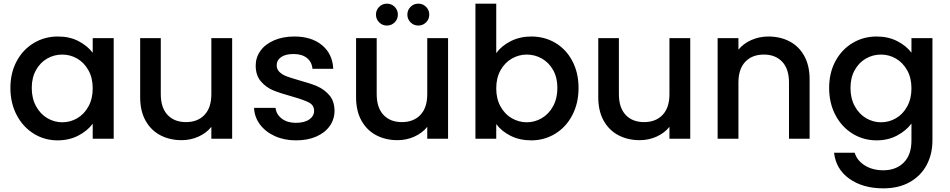

<svg xmlns="http://www.w3.org/2000/svg" viewBox="-20 -760 5204 1052"><path d="M297 -560Q362 -560 410.5 -534.5Q459 -509 488 -471V-551H603V0H488V-82Q459 -43 409 -17Q359 9 295 9Q224 9 165 -27.5Q106 -64 71.5 -129.5Q37 -195 37 -278Q37 -361 71.5 -425Q106 -489 165.5 -524.5Q225 -560 297 -560ZM321 -461Q277 -461 239 -439.5Q201 -418 177.5 -376.5Q154 -335 154 -278Q154 -221 177.5 -178Q201 -135 239.5 -112.5Q278 -90 321 -90Q365 -90 403 -112Q441 -134 464.5 -176.5Q488 -219 488 -276Q488 -333 464.5 -375Q441 -417 403 -439Q365 -461 321 -461Z M1252 -551V0H1138V-65Q1111 -31 1067.5 -11.5Q1024 8 975 8Q910 8 858.5 -19Q807 -46 777.5 -99Q748 -152 748 -227V-551H861V-244Q861 -170 898 -130.5Q935 -91 999 -91Q1063 -91 1100.5 -130.5Q1138 -170 1138 -244V-551Z M1372 -169H1490Q1493 -134 1523.5 -110.5Q1554 -87 1600 -87Q1648 -87 1674.5 -105.5Q1701 -124 1701 -153Q1701 -184 1671.5 -199Q1642 -214 1578 -232Q1516 -249 1477 -265Q1438 -281 1409.5 -314Q1381 -347 1381 -401Q1381 -445 1407 -481.5Q1433 -518 1481.5 -539Q1530 -560 1593 -560Q1687 -560 1744.5 -512.5Q1802 -465 1806 -383H1692Q1689 -420 1662 -442Q1635 -464 1589 -464Q1544 -464 1520 -447Q1496 -430 1496 -402Q1496 -380 1512 -365Q1528 -350 1551 -341.5Q1574 -333 1619 -320Q1679 -304 1717.5 -287.5Q1756 -271 1784 -239Q1812 -207 1813 -154Q1813 -107 1787 -70Q1761 -33 1713.5 -12Q1666 9 1602 9Q1537 9 1485.5 -14.5Q1434 -38 1404 -78.5Q1374 -119 1372 -169Z M2435 -551V0H2321V-65Q2294 -31 2250.5 -11.5Q2207 8 2158 8Q2093 8 2041.5 -19Q1990 -46 1960.5 -99Q1931 -152 1931 -227V-551H2044V-244Q2044 -170 2081 -130.5Q2118 -91 2182 -91Q2246 -91 2283.5 -130.5Q2321 -170 2321 -244V-551ZM2040 -680Q2040 -705 2057.5 -722.5Q2075 -740 2100 -740Q2125 -740 2142.5 -722.5Q2160 -705 2160 -680Q2160 -655 2142.5 -637.5Q2125 -620 2100 -620Q2075 -620 2057.5 -637.5Q2040 -655 2040 -680ZM2212 -680Q2212 -705 2229.5 -722.5Q2247 -740 2272 -740Q2297 -740 2314.5 -722.5Q2332 -705 2332 -680Q2332 -655 2314.5 -637.5Q2297 -620 2272 -620Q2247 -620 2229.5 -637.5Q2212 -655 2212 -680Z M2699 -469Q2728 -509 2778.5 -534.5Q2829 -560 2891 -560Q2964 -560 3023 -525Q3082 -490 3116 -425.5Q3150 -361 3150 -278Q3150 -195 3116 -129.5Q3082 -64 3022.5 -27.5Q2963 9 2891 9Q2827 9 2777.5 -16Q2728 -41 2699 -80V0H2585V-740H2699ZM2866 -461Q2823 -461 2784.5 -439Q2746 -417 2722.5 -375Q2699 -333 2699 -276Q2699 -219 2722.5 -176.5Q2746 -134 2784.5 -112Q2823 -90 2866 -90Q2910 -90 2948.5 -112.5Q2987 -135 3010.5 -178Q3034 -221 3034 -278Q3034 -335 3010.5 -376.5Q2987 -418 2948.5 -439.5Q2910 -461 2866 -461Z M3762 -551V0H3648V-65Q3621 -31 3577.5 -11.5Q3534 8 3485 8Q3420 8 3368.5 -19Q3317 -46 3287.5 -99Q3258 -152 3258 -227V-551H3371V-244Q3371 -170 3408 -130.5Q3445 -91 3509 -91Q3573 -91 3610.5 -130.5Q3648 -170 3648 -244V-551Z M4416 -325V0H4303V-308Q4303 -382 4266 -421.5Q4229 -461 4165 -461Q4101 -461 4063.5 -421.5Q4026 -382 4026 -308V0H3912V-551H4026V-488Q4054 -522 4097.5 -541Q4141 -560 4190 -560Q4255 -560 4306.5 -533Q4358 -506 4387 -453Q4416 -400 4416 -325Z M4974 -471V-551H5089V9Q5089 85 5057 144.5Q5025 204 4964.5 238Q4904 272 4820 272Q4708 272 4634 219.5Q4560 167 4550 77H4663Q4676 120 4718.5 146.5Q4761 173 4820 173Q4889 173 4931.5 131Q4974 89 4974 9V-83Q4945 -44 4895.5 -17.5Q4846 9 4783 9Q4711 9 4651.5 -27.5Q4592 -64 4557.5 -129.5Q4523 -195 4523 -278Q4523 -361 4557.5 -425Q4592 -489 4651.5 -524.5Q4711 -560 4783 -560Q4847 -560 4896.5 -534.5Q4946 -509 4974 -471ZM4807 -461Q4763 -461 4725 -439.5Q4687 -418 4663.5 -376.5Q4640 -335 4640 -278Q4640 -221 4663.5 -178Q4687 -135 4725.5 -112.5Q4764 -90 4807 -90Q4851 -90 4889 -112Q4927 -134 4950.5 -176.5Q4974 -219 4974 -276Q4974 -333 4950.5 -375Q4927 -417 4889 -439Q4851 -461 4807 -461Z"/></svg>

Font: Poppins-Tabular Medium
Style: Regular
Weight: 500
Designer: Ninad Kale (Devanagari), Jonny Pinhorn (Latin)
Foundry: Indian Type Foundry
Version: Version 4.004